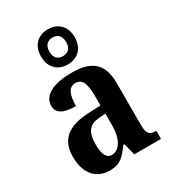

<svg xmlns="http://www.w3.org/2000/svg" viewBox="-198 -917 921 1031"><g transform="rotate(-30 262.5 -402.0)"><path d="M264 -596C323 -596 369 -634 369 -705C369 -776 323 -814 264 -814C206 -814 160 -776 160 -705C160 -634 206 -596 264 -596ZM264 -648C236 -648 212 -663 212 -705C212 -747 236 -763 264 -763C293 -763 316 -747 316 -705C316 -663 293 -648 264 -648ZM175 10C241 10 266 -19 305 -73H313L331 0H497V-50H494C454 -50 441 -66 441 -121V-378C441 -503 379 -548 257 -548C155 -548 75 -517 75 -448C75 -402 113 -381 190 -381C190 -448 205 -490 248 -490C294 -490 305 -447 305 -373V-318L233 -315C103 -310 39 -260 39 -152C39 -41 99 10 175 10ZM226 -57C193 -57 178 -90 178 -148C178 -222 200 -260 268 -264L306 -267V-191C306 -112 274 -57 226 -57Z"/></g></svg>

Font: Noto Serif Bengali Condensed
Style: Bold
Weight: 700
Width: 3
Designer: Juan Bruce, Universal Thirst, Indian Type Foundry and the Monotype Design Team.
Foundry: Monotype Imaging Inc.
Version: Version 2.003